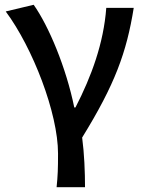

<svg xmlns="http://www.w3.org/2000/svg" viewBox="-20 -584 601 804"><path d="M217 200H336C336 137 333 59 324 -8C461 -230 510 -364 540 -551H425C414 -403 363 -264 296 -134H291C257 -301 184 -475 121 -564L4 -536C117 -384 223 -110 223 59C223 124 222 151 217 200Z"/></svg>

Font: Noto Sans CJK SC Medium
Style: Regular
Weight: 500
Designer: Ryoko NISHIZUKA 西塚涼子 (kana, bopomofo & ideographs); Paul D. Hunt (Latin, Greek & Cyrillic); Sandoll Communications 산돌커뮤니
Foundry: Adobe
Version: Version 2.004;hotconv 1.0.118;makeotfexe 2.5.65603